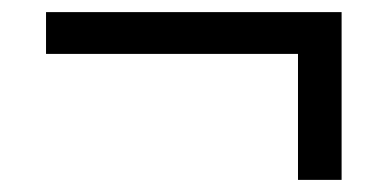

<svg xmlns="http://www.w3.org/2000/svg" viewBox="-20 -443 640 317"><path d="M472 -146V-354H56V-423H544V-146Z"/></svg>

Font: Nunito Sans 10pt Medium
Style: Regular
Weight: 500
Designer: Vernon Adams
Foundry: Vernon Adams
Version: Version 3.101;gftools[0.9.27]